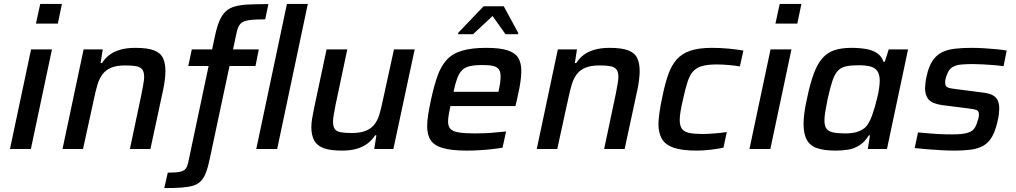

<svg xmlns="http://www.w3.org/2000/svg" viewBox="-20 -763 5202 983"><path d="M164 -642 186 -743H297L276 -642ZM31 0 139 -510H246L138 0Z M300 0 408 -510H506L495 -440H502Q518 -465 540.5 -482Q563 -499 596 -508.5Q629 -518 673 -518Q734 -518 767.5 -505.5Q801 -493 814 -466.5Q827 -440 827 -399Q827 -381 824 -355.5Q821 -330 815 -302L750 0H645L705 -284Q710 -311 714 -333Q718 -355 718 -369Q718 -395 708 -407.5Q698 -420 677.5 -424Q657 -428 622 -428Q577 -428 549.5 -416.5Q522 -405 505.5 -383.5Q489 -362 479.5 -331Q470 -300 462 -261L405 0Z M821 200 839 121Q884 121 904 116Q924 111 932 99Q940 87 944 67L1048 -425H944L962 -510H1066L1080 -576Q1090 -624 1103 -655Q1116 -686 1135 -704Q1154 -722 1182.5 -730Q1211 -738 1253 -740Q1295 -742 1354 -742L1338 -664Q1283 -664 1253 -659.5Q1223 -655 1210 -640Q1197 -625 1191 -594L1173 -510H1305L1288 -425H1155L1055 45Q1046 90 1035 119Q1024 148 1008 164.5Q992 181 967.5 188Q943 195 907.5 197.5Q872 200 821 200ZM1292 0 1449 -743H1556L1399 0Z M1730 8Q1669 8 1635.5 -5Q1602 -18 1588 -45Q1574 -72 1574 -112Q1574 -131 1578 -156Q1582 -181 1588 -209L1652 -510H1758L1698 -226Q1693 -199 1689 -177Q1685 -155 1685 -141Q1685 -115 1694 -102.5Q1703 -90 1724.5 -86Q1746 -82 1780 -82Q1825 -82 1853 -93.5Q1881 -105 1897.5 -126.5Q1914 -148 1923 -179Q1932 -210 1940 -249L1997 -510H2103L1994 0H1896L1907 -70H1900Q1885 -46 1862 -28.5Q1839 -11 1807 -1.5Q1775 8 1730 8Z M2371 8Q2294 8 2249 -4.5Q2204 -17 2185.5 -44.5Q2167 -72 2167 -117Q2167 -144 2172.5 -178.5Q2178 -213 2187 -254Q2202 -323 2219.5 -373Q2237 -423 2266 -455.5Q2295 -488 2344 -503Q2393 -518 2470 -518Q2539 -518 2578 -505.5Q2617 -493 2633 -467Q2649 -441 2649 -401Q2649 -383 2646.5 -360Q2644 -337 2639 -310.5Q2634 -284 2627 -254L2619 -220H2286Q2281 -195 2277.5 -175.5Q2274 -156 2274 -141Q2274 -116 2286.5 -103Q2299 -90 2328.5 -85Q2358 -80 2411 -80Q2434 -80 2462 -81Q2490 -82 2518.5 -85Q2547 -88 2571 -90L2553 -7Q2531 -3 2500 0.5Q2469 4 2435.5 6Q2402 8 2371 8ZM2302 -293H2532L2534 -304Q2539 -326 2541 -342Q2543 -358 2543 -371Q2543 -396 2533.5 -408.5Q2524 -421 2504 -425.5Q2484 -430 2451 -430Q2411 -430 2386 -424.5Q2361 -419 2346 -404Q2331 -389 2321 -362.5Q2311 -336 2302 -293ZM2325 -588 2326 -595 2456 -731H2559L2633 -595V-588H2568L2502 -681L2402 -588Z M2728 0 2836 -510H2934L2923 -440H2930Q2946 -465 2968.5 -482Q2991 -499 3024 -508.5Q3057 -518 3101 -518Q3162 -518 3195.5 -505.5Q3229 -493 3242 -466.5Q3255 -440 3255 -399Q3255 -381 3252 -355.5Q3249 -330 3243 -302L3178 0H3073L3133 -284Q3138 -311 3142 -333Q3146 -355 3146 -369Q3146 -395 3136 -407.5Q3126 -420 3105.5 -424Q3085 -428 3050 -428Q3005 -428 2977.5 -416.5Q2950 -405 2933.5 -383.5Q2917 -362 2907.5 -331Q2898 -300 2890 -261L2833 0Z M3546 8Q3471 8 3428.5 -7Q3386 -22 3368.5 -52.5Q3351 -83 3351 -128Q3351 -146 3356 -184Q3361 -222 3371 -267Q3384 -332 3400.5 -379.5Q3417 -427 3443.5 -457.5Q3470 -488 3513.5 -503Q3557 -518 3624 -518Q3667 -518 3710.5 -514Q3754 -510 3786 -504L3768 -423Q3745 -427 3712 -430Q3679 -433 3650 -433Q3606 -433 3577 -425.5Q3548 -418 3530 -399Q3512 -380 3500.5 -345Q3489 -310 3477 -255Q3469 -220 3464.5 -194Q3460 -168 3460 -149Q3460 -119 3471.5 -103.5Q3483 -88 3508.5 -82.5Q3534 -77 3576 -77Q3604 -77 3639 -80Q3674 -83 3701 -87L3684 -7Q3656 -1 3618.5 3.5Q3581 8 3546 8Z M3950 -642 3972 -743H4083L4062 -642ZM3817 0 3925 -510H4032L3924 0Z M4259 8Q4201 8 4164.5 -4Q4128 -16 4111 -46.5Q4094 -77 4094 -130Q4094 -155 4098.5 -187.5Q4103 -220 4112 -260Q4128 -337 4146.5 -386.5Q4165 -436 4190.5 -465Q4216 -494 4252 -506Q4288 -518 4339 -518Q4381 -518 4414.5 -512Q4448 -506 4471 -490.5Q4494 -475 4503 -447H4510L4530 -510H4629L4521 0H4423L4434 -70H4428Q4408 -37 4381 -19.5Q4354 -2 4323 3Q4292 8 4259 8ZM4307 -80Q4341 -80 4364 -86.5Q4387 -93 4403 -105Q4419 -117 4429 -137Q4437 -150 4444.5 -171Q4452 -192 4459 -216Q4466 -240 4472 -265Q4478 -290 4481 -312.5Q4484 -335 4484 -350Q4484 -393 4460.5 -411Q4437 -429 4378 -429Q4338 -429 4312 -423.5Q4286 -418 4269.5 -400.5Q4253 -383 4241.5 -348Q4230 -313 4217 -255Q4210 -219 4205.5 -192.5Q4201 -166 4201 -147Q4201 -118 4211.5 -104Q4222 -90 4245.5 -85Q4269 -80 4307 -80Z M4868 8Q4836 8 4798.5 6Q4761 4 4726 1Q4691 -2 4663 -5L4680 -85Q4705 -83 4727 -81Q4749 -79 4770.5 -77.5Q4792 -76 4812.5 -75.5Q4833 -75 4855 -75Q4903 -75 4928.5 -81.5Q4954 -88 4966 -102.5Q4978 -117 4984 -141Q4988 -151 4990 -160Q4992 -169 4992 -176Q4992 -195 4979 -200Q4966 -205 4937 -208L4803 -225Q4754 -232 4735 -253Q4716 -274 4716 -311Q4716 -320 4718 -337.5Q4720 -355 4724 -373Q4735 -423 4754.5 -452Q4774 -481 4802 -495Q4830 -509 4868 -513.5Q4906 -518 4954 -518Q4985 -518 5018 -516Q5051 -514 5082 -511Q5113 -508 5134 -504L5118 -424Q5090 -428 5063.5 -430Q5037 -432 5011 -433.5Q4985 -435 4960 -435Q4926 -435 4900 -432.5Q4874 -430 4856 -419Q4838 -408 4829 -383Q4825 -374 4822 -363.5Q4819 -353 4819 -340Q4819 -322 4831 -316Q4843 -310 4873 -307L5005 -290Q5035 -287 5055 -279Q5075 -271 5085.5 -254Q5096 -237 5096 -206Q5096 -196 5094 -178.5Q5092 -161 5087 -141Q5076 -92 5058.5 -62Q5041 -32 5014.5 -17Q4988 -2 4952 3Q4916 8 4868 8Z"/></svg>

Font: Saira Thin Medium
Style: Italic
Weight: 500
Italic angle: -12°
Version: Version 1.101